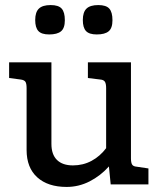

<svg xmlns="http://www.w3.org/2000/svg" viewBox="-20 -728 629 758"><path d="M566 -63V0H417L410 -71Q377 -34 334 -12Q291 10 243 10Q169 10 127 -28Q85 -66 85 -136V-380Q85 -398 80.5 -405Q76 -412 62 -414L16 -420V-482H183V-160Q183 -118 205 -96.5Q227 -75 268 -75Q308 -75 341.5 -93Q375 -111 399 -143V-380Q399 -398 394 -405.5Q389 -413 376 -414L327 -420V-482H497V-103Q497 -86 501.5 -78.5Q506 -71 519 -70ZM119 -649Q119 -680 133.5 -694Q148 -708 180 -708Q211 -708 223.5 -694Q236 -680 236 -648Q236 -617 221 -604.5Q206 -592 174 -592Q144 -592 131.5 -605.5Q119 -619 119 -649ZM307 -649Q307 -680 321.5 -694Q336 -708 368 -708Q399 -708 411.5 -694Q424 -680 424 -648Q424 -617 409 -604.5Q394 -592 362 -592Q332 -592 319.5 -605.5Q307 -619 307 -649Z"/></svg>

Font: Enriqueta Medium
Style: Regular
Weight: 500
Designer: Viviana Monsalve, Gustavo Ibarra
Foundry: 72Puntos
Version: Version 2.000